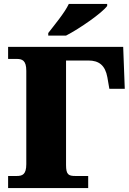

<svg xmlns="http://www.w3.org/2000/svg" viewBox="-20 -951 653 971"><path d="M224 -771H314C384 -807 497 -886 522 -921V-931H328C307 -886 253 -822 224 -784ZM426 0V-61H362C326 -61 314 -68 314 -117V-645H427C480 -645 512 -621 523 -560L533 -502H611L603 -714H21V-653H64C92 -653 113 -646 113 -593V-121C113 -68 93 -61 64 -61H21V0Z"/></svg>

Font: UArctic Serif Black
Style: Regular
Weight: 900
Designer: Customization by Puisto advertising & original work Monotype Design Team
Foundry: Monotype Imaging Inc.
Version: Version 2.004